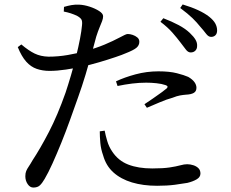

<svg xmlns="http://www.w3.org/2000/svg" viewBox="-20 -800 1040 864"><path d="M838 -564Q826 -564 816 -577.5Q806 -591 792 -609Q777 -629 756 -653Q735 -677 702 -702L715 -718Q754 -703 784 -687Q814 -671 834 -652Q852 -635 860 -621Q868 -607 867 -593Q867 -580 859 -572Q851 -564 838 -564ZM130 44Q115 44 104.5 28.5Q94 13 94 -7Q94 -21 98 -30.5Q102 -40 109.5 -51Q117 -62 126 -78Q161 -131 200 -206Q239 -281 275 -383Q287 -419 299.5 -461.5Q312 -504 322.5 -546.5Q333 -589 340 -625.5Q347 -662 349 -686Q351 -704 346.5 -712Q342 -720 328 -728Q314 -735 298.5 -740Q283 -745 267 -748L268 -769Q285 -774 301.5 -777Q318 -780 337 -779Q359 -778 383.5 -770Q408 -762 426 -750.5Q444 -739 444 -727Q444 -717 439.5 -705Q435 -693 428 -676.5Q421 -660 413 -635Q406 -608 393.5 -562.5Q381 -517 365 -464Q349 -411 331 -361Q314 -313 295 -260Q276 -207 255.5 -156.5Q235 -106 216 -64Q197 -22 181 5Q170 24 159.5 34Q149 44 130 44ZM687 36Q624 36 574 21Q524 6 490.5 -24Q457 -54 444 -101Q434 -129 431.5 -157Q429 -185 429 -209L451 -212Q455 -191 462.5 -165.5Q470 -140 485 -118Q512 -77 557 -59.5Q602 -42 665 -42Q714 -42 743.5 -46.5Q773 -51 791 -56Q809 -61 822 -61Q836 -61 850 -56.5Q864 -52 873 -43Q882 -34 882 -19Q882 -3 865 7Q848 17 823 23Q801 27 766.5 31.5Q732 36 687 36ZM203 -481Q172 -481 145.5 -490Q119 -499 98 -522.5Q77 -546 60 -588L76 -600Q109 -572 136 -559Q163 -546 198 -545Q242 -545 285 -552.5Q328 -560 359 -569Q412 -583 451 -599.5Q490 -616 518 -631Q530 -637 539.5 -642Q549 -647 555 -647Q565 -647 577 -643Q589 -639 598 -631.5Q607 -624 607 -612Q607 -596 594 -585Q581 -574 545 -560Q532 -554 499.5 -543Q467 -532 426.5 -520Q386 -508 348 -500Q317 -493 277 -487Q237 -481 203 -481ZM630 -331Q646 -342 667 -356Q688 -370 706 -383.5Q724 -397 730 -402Q740 -412 725 -417Q708 -423 684 -425.5Q660 -428 638 -428Q607 -428 574.5 -424Q542 -420 509 -413L502 -434Q540 -452 590 -465.5Q640 -479 693 -479Q743 -479 776 -470.5Q809 -462 827 -454Q846 -443 855 -430.5Q864 -418 864 -405Q864 -389 852 -382Q840 -375 817 -374Q804 -373 790 -370.5Q776 -368 756 -360Q730 -353 698.5 -339.5Q667 -326 641 -315ZM930 -634Q918 -634 907.5 -648Q897 -662 881 -680Q866 -699 846 -718.5Q826 -738 791 -764L802 -780Q842 -768 872 -754Q902 -740 921 -725Q941 -709 949 -694Q957 -679 957 -663Q957 -649 949.5 -641.5Q942 -634 930 -634Z"/></svg>

Font: Noto Serif JP ExtraLight Medium
Style: Regular
Weight: 500
Version: Version 2.003-H1;hotconv 1.1.1;makeotfexe 2.6.0